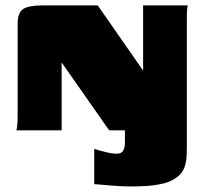

<svg xmlns="http://www.w3.org/2000/svg" viewBox="-20 -480 752 707"><path d="M40 0Q42 -3 43.5 -18.5Q45 -34 45 -53Q45 -138 45 -223Q45 -308 45 -393Q45 -433 65 -446.5Q85 -460 134 -460Q186 -460 237 -460Q288 -460 340 -460Q382 -400 423.5 -340Q465 -280 507 -220Q507 -280 507 -340Q507 -400 507 -460Q548 -460 589.5 -460Q631 -460 672 -460Q670 -458 669 -444.5Q668 -431 668 -414.5Q668 -398 668 -386Q668 -276 668 -165Q668 -54 668 56Q668 72 667.5 87.5Q667 103 665 114Q659 151 635 170Q611 189 580 196Q549 203 519 205Q480 207 451 206.5Q422 206 393.5 203.5Q365 201 327 198Q327 166 327 133Q327 100 327 68Q341 73 367 79.5Q393 86 410 86Q428 86 434 74Q440 62 440 47Q440 35 440 23.5Q440 12 440 0Q426 0 411 0Q396 0 382 0L207 -250Q207 -188 207 -125Q207 -62 207 0Q165 0 123.5 0Q82 0 40 0Z"/></svg>

Font: Genos Black
Style: Regular
Weight: 900
Designer: Robert E. Leuschke
Foundry: Robert E. Leuschke
Version: Version 1.010